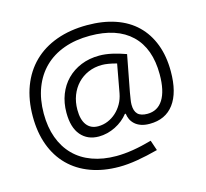

<svg xmlns="http://www.w3.org/2000/svg" viewBox="-113 -803 1147 1067"><g transform="rotate(-15 460.0 -269.5)"><path d="M446 134Q355 134 282 107Q209 80 158 29Q107 -22 80 -95Q53 -168 53 -260Q53 -356 82 -432.5Q111 -509 165.5 -562.5Q220 -616 298.5 -644.5Q377 -673 475 -673Q566 -673 637.5 -648.5Q709 -624 758 -576.5Q807 -529 833 -460.5Q859 -392 859 -305Q859 -183 810.5 -118Q762 -53 671 -53Q642 -53 621 -60.5Q600 -68 586 -81Q572 -94 565 -109.5Q558 -125 556 -142H551Q537 -124 518 -108.5Q499 -93 476 -81.5Q453 -70 428.5 -64Q404 -58 380 -58Q315 -58 277 -102.5Q239 -147 239 -232Q239 -289 257.5 -336.5Q276 -384 310 -418.5Q344 -453 391.5 -472.5Q439 -492 497 -492Q531 -492 569.5 -483.5Q608 -475 649 -460L609 -250Q606 -230 603 -213Q600 -196 600 -182Q600 -145 617.5 -127.5Q635 -110 673 -110Q732 -110 763.5 -160Q795 -210 795 -305Q795 -454 712.5 -533Q630 -612 475 -612Q392 -612 325.5 -588Q259 -564 212.5 -518.5Q166 -473 141 -407.5Q116 -342 116 -260Q116 -182 138.5 -120.5Q161 -59 203.5 -16Q246 27 307.5 49.5Q369 72 446 72Q535 72 651 39L671 98Q607 115 550.5 124.5Q494 134 446 134ZM391 -114Q420 -114 446.5 -125Q473 -136 494.5 -155.5Q516 -175 531 -201.5Q546 -228 552 -260L582 -424Q531 -438 498 -438Q455 -438 419 -422.5Q383 -407 357 -379.5Q331 -352 316.5 -314.5Q302 -277 302 -232Q302 -175 325 -144.5Q348 -114 391 -114Z"/></g></svg>

Font: Encode Sans Wide
Style: Regular
Weight: 400
Designer: Pablo Impallari, Andres Torresi
Foundry: Pablo Impallari, Andres Torresi
Version: Version 1.000; ttfautohint (v1.00) -l 8 -r 50 -G 200 -x 14 -